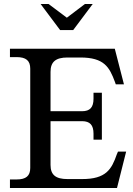

<svg xmlns="http://www.w3.org/2000/svg" viewBox="-20 -945 670 965"><path d="M392 -386H234V-584C234 -634 260 -656 319 -656H384C504 -656 530 -607 557 -535L562 -521H603L557 -700H30V-658H63C111 -658 132 -640 132 -600V-101C132 -61 111 -43 63 -43H30V0H568L614 -183H573L567 -169C541 -94 513 -45 393 -45H319C260 -45 234 -66 234 -116V-336H392C432 -336 450 -317 450 -273V-243H492V-479H450V-449C450 -405 432 -386 392 -386ZM184 -925 282 -794H348L446 -925H407L316 -856L224 -925Z"/></svg>

Font: LT Superior Serif Medium
Style: Regular
Weight: 500
Designer: Daniel Lyons
Foundry: LyonsType
Version: Version 2.120;FEAKit 1.0